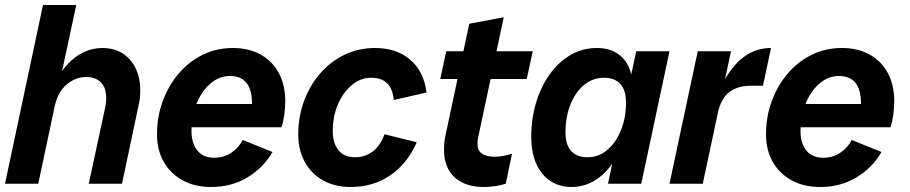

<svg xmlns="http://www.w3.org/2000/svg" viewBox="-36 -735 3640 768"><path d="M-16 0 136 -715H269L190 -346L154 -306Q169 -381 201.5 -434Q234 -487 278.5 -515Q323 -543 374 -543Q443 -543 484 -496Q525 -449 525 -374Q525 -359 523.5 -343Q522 -327 518 -312L452 0H319L385 -306Q387 -317 388 -325.5Q389 -334 389 -342Q389 -384 367.5 -405.5Q346 -427 309 -427Q265 -427 229.5 -396Q194 -365 182 -306L117 0Z M809 13Q743 13 694 -14Q645 -41 618.5 -88.5Q592 -136 592 -197Q592 -268 615 -330.5Q638 -393 679 -441Q720 -489 775 -516Q830 -543 895 -543Q961 -543 1008 -516Q1055 -489 1080 -441.5Q1105 -394 1105 -331Q1105 -305 1101.5 -278Q1098 -251 1090 -226H676L696 -319H1013L967 -265Q970 -278 971 -292Q972 -306 972 -320Q972 -376 950 -403.5Q928 -431 883 -431Q841 -431 806 -401Q771 -371 750.5 -321Q730 -271 730 -210Q730 -163 753 -133.5Q776 -104 821 -104Q859 -104 888.5 -123.5Q918 -143 935 -175L1054 -127Q1018 -64 954 -25.5Q890 13 809 13Z M1366 13Q1303 13 1255.5 -14Q1208 -41 1182.5 -88.5Q1157 -136 1157 -197Q1157 -268 1180 -330.5Q1203 -393 1244.5 -441Q1286 -489 1342 -516Q1398 -543 1465 -543Q1550 -543 1605 -496Q1660 -449 1670 -365L1539 -335Q1535 -380 1512.5 -402Q1490 -424 1449 -424Q1406 -424 1371 -394.5Q1336 -365 1315.5 -317Q1295 -269 1295 -210Q1295 -163 1317.5 -134.5Q1340 -106 1385 -106Q1423 -106 1454 -128.5Q1485 -151 1502 -198L1631 -166Q1594 -81 1525.5 -34Q1457 13 1366 13Z M1901 13Q1848 13 1812 -5.5Q1776 -24 1758 -57Q1740 -90 1740 -136Q1740 -149 1741.5 -165.5Q1743 -182 1747 -198L1841 -640L1979 -666L1877 -187Q1874 -173 1874 -160Q1874 -133 1891.5 -120.5Q1909 -108 1943 -108Q1961 -108 1978 -111.5Q1995 -115 2012 -120L1987 0Q1967 6 1945 9.5Q1923 13 1901 13ZM1725 -419 1749 -530H2095L2071 -419Z M2250 13Q2177 13 2133 -40.5Q2089 -94 2089 -189Q2089 -261 2108.5 -325Q2128 -389 2163 -438Q2198 -487 2246 -515Q2294 -543 2352 -543Q2418 -543 2456.5 -501.5Q2495 -460 2494 -383L2470 -224Q2447 -111 2387.5 -49Q2328 13 2250 13ZM2314 -106Q2359 -106 2393.5 -135.5Q2428 -165 2448 -214.5Q2468 -264 2468 -324Q2468 -375 2445 -399.5Q2422 -424 2381 -424Q2335 -424 2300.5 -395.5Q2266 -367 2246 -317.5Q2226 -268 2226 -206Q2226 -155 2249 -130.5Q2272 -106 2314 -106ZM2396 0 2425 -139 2471 -265 2480 -396 2509 -530H2642L2529 0Z M2642 0 2755 -530H2888L2775 0ZM2805 -252Q2824 -340 2857.5 -405.5Q2891 -471 2939 -507Q2987 -543 3048 -543L3016 -392H2965Q2915 -392 2881 -366.5Q2847 -341 2834 -278Z M3245 13Q3179 13 3130 -14Q3081 -41 3054.5 -88.5Q3028 -136 3028 -197Q3028 -268 3051 -330.5Q3074 -393 3115 -441Q3156 -489 3211 -516Q3266 -543 3331 -543Q3397 -543 3444 -516Q3491 -489 3516 -441.5Q3541 -394 3541 -331Q3541 -305 3537.5 -278Q3534 -251 3526 -226H3112L3132 -319H3449L3403 -265Q3406 -278 3407 -292Q3408 -306 3408 -320Q3408 -376 3386 -403.5Q3364 -431 3319 -431Q3277 -431 3242 -401Q3207 -371 3186.5 -321Q3166 -271 3166 -210Q3166 -163 3189 -133.5Q3212 -104 3257 -104Q3295 -104 3324.5 -123.5Q3354 -143 3371 -175L3490 -127Q3454 -64 3390 -25.5Q3326 13 3245 13Z"/></svg>

Font: Radio Canada Big SemiBold
Style: Italic
Weight: 600
Italic angle: -12°
Designer: Étienne Aubert Bonn
Foundry: Coppers and Brasses
Version: Version 1.001